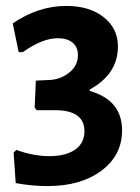

<svg xmlns="http://www.w3.org/2000/svg" viewBox="-20 -533 471 648"><path d="M204 -513Q282 -513 330 -475Q378 -437 378 -376Q378 -283 283 -231V-226Q392 -195 392 -93Q392 -9 322.5 43Q253 95 141 95Q88 95 33 85L26 -18L35 -27Q94 -6 146 -6Q202 -6 233.5 -28Q265 -50 265 -90Q265 -158 174 -161H104L97 -170L101 -261L145 -263Q183 -264 213 -287.5Q243 -311 243 -347Q243 -374 225 -389Q207 -404 175 -404Q123 -404 57 -357H43L23 -454Q109 -513 204 -513Z"/></svg>

Font: Alegreya Sans
Style: Bold
Weight: 700
Designer: Juan Pablo del Peral
Foundry: Huerta Tipografica
Version: Version 2.007